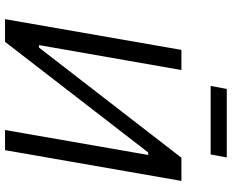

<svg xmlns="http://www.w3.org/2000/svg" viewBox="-99 -821 920 762"><g transform="rotate(90 361.0 -440.0)"><path d="M56 0H146L585 -568H595L496 0H576L698 -700H606L169 -135H159L258 -700H178ZM321 -816H593L605 -880H333Z"/></g></svg>

Font: Fixel Display
Style: Italic
Weight: 400
Italic angle: -10°
Designer: AlfaBravo + MacPaw
Foundry: Kyrylo Tkachov, Marchela Mozhyna, Serhii Makarenko, Maria Weinstein, Zakhar Kryvoshyya
Version: Version 1.210;Glyphs 3.2 (3217)